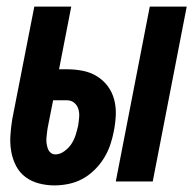

<svg xmlns="http://www.w3.org/2000/svg" viewBox="-20 -550 590 582"><path d="M331 0 434 -530H546L443 0ZM145 12Q121 12 98 6Q75 0 57 -13.5Q39 -27 28.5 -47.5Q18 -68 14 -91Q10 -114 11.5 -138.5Q13 -163 17 -188L84 -530H196L159 -340H183Q207 -340 230.5 -335.5Q254 -331 273.5 -319Q293 -307 306.5 -289Q320 -271 326 -248.5Q332 -226 331 -201.5Q330 -177 325 -152Q321 -131 314 -110.5Q307 -90 295 -70.5Q283 -51 266 -34.5Q249 -18 229.5 -7.5Q210 3 188 7.5Q166 12 145 12ZM148 -82Q162 -82 175.5 -92Q189 -102 197 -114.5Q205 -127 209.5 -141.5Q214 -156 217 -170Q219 -183 220 -195.5Q221 -208 217.5 -219.5Q214 -231 205 -238.5Q196 -246 183 -246H141L126 -170Q124 -161 123 -152Q122 -143 121 -134.5Q120 -126 121 -117.5Q122 -109 124.5 -101Q127 -93 133 -87.5Q139 -82 148 -82Z"/></svg>

Font: Lode Term
Style: Bold Italic
Weight: 700
Italic angle: -11°
Monospace: yes
Designer: Belleve Invis
Foundry: Belleve Invis
Version: Version 29.2.0